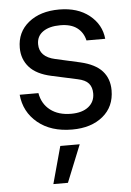

<svg xmlns="http://www.w3.org/2000/svg" viewBox="-53 -550 564 827"><g transform="rotate(-5 228.5 -136.5)"><path d="M33 -159H114Q122 -112 157 -85Q192 -58 247 -58Q295 -58 322 -79.5Q349 -101 349 -137Q349 -164 335 -180.5Q321 -197 287 -204L177 -228Q112 -242 81.5 -276.5Q51 -311 51 -360Q51 -428 101.5 -469Q152 -510 234 -510Q314 -510 364.5 -469.5Q415 -429 421 -367H340Q332 -402 305.5 -422Q279 -442 233 -442Q186 -442 158.5 -423Q131 -404 131 -369Q131 -314 199 -299L306 -275Q370 -260 399.5 -227Q429 -194 429 -144Q429 -73 378.5 -31.5Q328 10 246 10Q154 10 97 -37Q40 -84 33 -159ZM188 76H272L207 237H144Z"/></g></svg>

Font: CBA Beacon Sans
Style: Regular
Weight: 400
Designer: Wei Huang
Foundry: Wei Huang
Version: Version 1.002